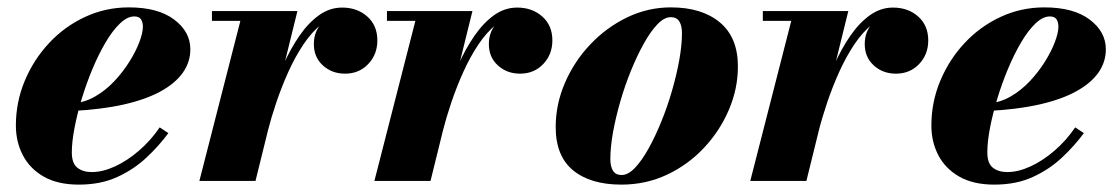

<svg xmlns="http://www.w3.org/2000/svg" viewBox="-20 -490 3033 520"><path d="M193.5 10Q136 10 98.2 -11.8Q60.5 -33.5 41.8 -69.8Q23 -106 23 -150Q23 -213.5 47 -271Q71 -328.5 113 -373.5Q155 -418.5 210.5 -444.2Q266 -470 329 -470Q408 -470 451.8 -437Q495.5 -404 495.5 -356.5Q495.5 -322 475.2 -293.2Q455 -264.5 415 -242.5Q375 -220.5 315.2 -207Q255.5 -193.5 176.5 -189.5V-210Q208.5 -212 237.2 -228.5Q266 -245 289.5 -270Q313 -295 330.5 -323Q348 -351 357.5 -376.2Q367 -401.5 367 -417.5Q367 -429.5 362 -437.5Q357 -445.5 343.5 -445.5Q325 -445.5 305 -426.5Q285 -407.5 266 -375.2Q247 -343 230.5 -303.5Q214 -264 201.5 -222.8Q189 -181.5 181.8 -143.5Q174.5 -105.5 174.5 -77.5Q174.5 -47.5 189.5 -35.8Q204.5 -24 228.5 -24Q258 -24 291.2 -39.2Q324.5 -54.5 356.2 -81.8Q388 -109 412.5 -145L436 -129.5Q411 -95.5 377 -63.5Q343 -31.5 298 -10.8Q253 10 193.5 10Z M520 0 631 -433.5H554V-460H785.5L672 0ZM690 -136Q699.5 -178.5 713.8 -224.8Q728 -271 747.2 -314.2Q766.5 -357.5 790.8 -392.8Q815 -428 844 -448.8Q873 -469.5 906.5 -469.5Q947.5 -469.5 974.8 -445.2Q1002 -421 1002 -380.5Q1002 -342.5 977.2 -316.5Q952.5 -290.5 914.5 -290.5Q879 -290.5 854.5 -312.8Q830 -335 830 -370.5Q830 -407 854.2 -429.8Q878.5 -452.5 916 -452.5Q953 -452.5 977 -434.2Q1001 -416 1001 -380.5L974.5 -381Q974.5 -411.5 956 -427.8Q937.5 -444 905 -444Q876 -444 850.2 -423.8Q824.5 -403.5 802 -370Q779.5 -336.5 761 -295.5Q742.5 -254.5 728.5 -213Q714.5 -171.5 705.5 -136Z M994 0 1105 -433.5H1028V-460H1259.5L1146 0ZM1164 -136Q1173.5 -178.5 1187.8 -224.8Q1202 -271 1221.2 -314.2Q1240.5 -357.5 1264.8 -392.8Q1289 -428 1318 -448.8Q1347 -469.5 1380.5 -469.5Q1421.5 -469.5 1448.8 -445.2Q1476 -421 1476 -380.5Q1476 -342.5 1451.2 -316.5Q1426.5 -290.5 1388.5 -290.5Q1353 -290.5 1328.5 -312.8Q1304 -335 1304 -370.5Q1304 -407 1328.2 -429.8Q1352.5 -452.5 1390 -452.5Q1427 -452.5 1451 -434.2Q1475 -416 1475 -380.5L1448.5 -381Q1448.5 -411.5 1430 -427.8Q1411.5 -444 1379 -444Q1350 -444 1324.2 -423.8Q1298.5 -403.5 1276 -370Q1253.5 -336.5 1235 -295.5Q1216.5 -254.5 1202.5 -213Q1188.5 -171.5 1179.5 -136Z M1663 10Q1579 10 1532 -28.8Q1485 -67.5 1485 -146Q1485 -207.5 1510 -265.5Q1535 -323.5 1578.5 -369.5Q1622 -415.5 1678.2 -442.8Q1734.5 -470 1797 -470Q1881 -470 1929.8 -429.2Q1978.5 -388.5 1978.5 -310Q1978.5 -250 1954.2 -193Q1930 -136 1887 -90Q1844 -44 1786.8 -17Q1729.5 10 1663 10ZM1663.5 -16Q1681 -16 1699.5 -35.2Q1718 -54.5 1736.2 -87.2Q1754.5 -120 1771 -160.5Q1787.5 -201 1800 -244.2Q1812.5 -287.5 1819.8 -328Q1827 -368.5 1827 -400Q1827 -420.5 1819.8 -432Q1812.5 -443.5 1796.5 -443.5Q1779 -443.5 1760.5 -424.2Q1742 -405 1723.8 -372.2Q1705.5 -339.5 1689 -299Q1672.5 -258.5 1660 -215.2Q1647.5 -172 1640.2 -131.5Q1633 -91 1633 -59.5Q1633 -39 1640.2 -27.5Q1647.5 -16 1663.5 -16Z M2012 0 2123 -433.5H2046V-460H2277.5L2164 0ZM2182 -136Q2191.5 -178.5 2205.8 -224.8Q2220 -271 2239.2 -314.2Q2258.5 -357.5 2282.8 -392.8Q2307 -428 2336 -448.8Q2365 -469.5 2398.5 -469.5Q2439.5 -469.5 2466.8 -445.2Q2494 -421 2494 -380.5Q2494 -342.5 2469.2 -316.5Q2444.5 -290.5 2406.5 -290.5Q2371 -290.5 2346.5 -312.8Q2322 -335 2322 -370.5Q2322 -407 2346.2 -429.8Q2370.5 -452.5 2408 -452.5Q2445 -452.5 2469 -434.2Q2493 -416 2493 -380.5L2466.5 -381Q2466.5 -411.5 2448 -427.8Q2429.5 -444 2397 -444Q2368 -444 2342.2 -423.8Q2316.5 -403.5 2294 -370Q2271.5 -336.5 2253 -295.5Q2234.5 -254.5 2220.5 -213Q2206.5 -171.5 2197.5 -136Z M2673 10Q2615.5 10 2577.8 -11.8Q2540 -33.5 2521.2 -69.8Q2502.5 -106 2502.5 -150Q2502.5 -213.5 2526.5 -271Q2550.5 -328.5 2592.5 -373.5Q2634.5 -418.5 2690 -444.2Q2745.5 -470 2808.5 -470Q2887.5 -470 2931.2 -437Q2975 -404 2975 -356.5Q2975 -322 2954.8 -293.2Q2934.5 -264.5 2894.5 -242.5Q2854.5 -220.5 2794.8 -207Q2735 -193.5 2656 -189.5V-210Q2688 -212 2716.8 -228.5Q2745.5 -245 2769 -270Q2792.5 -295 2810 -323Q2827.5 -351 2837 -376.2Q2846.5 -401.5 2846.5 -417.5Q2846.5 -429.5 2841.5 -437.5Q2836.5 -445.5 2823 -445.5Q2804.5 -445.5 2784.5 -426.5Q2764.5 -407.5 2745.5 -375.2Q2726.5 -343 2710 -303.5Q2693.5 -264 2681 -222.8Q2668.5 -181.5 2661.2 -143.5Q2654 -105.5 2654 -77.5Q2654 -47.5 2669 -35.8Q2684 -24 2708 -24Q2737.5 -24 2770.8 -39.2Q2804 -54.5 2835.8 -81.8Q2867.5 -109 2892 -145L2915.5 -129.5Q2890.5 -95.5 2856.5 -63.5Q2822.5 -31.5 2777.5 -10.8Q2732.5 10 2673 10Z"/></svg>

Font: Bodoni Moda 9pt ExtraBold
Style: Italic
Weight: 800
Italic angle: -13°
Designer: Owen Earl
Foundry: indestructible type
Version: Version 2.004